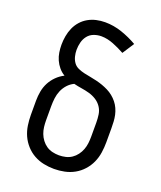

<svg xmlns="http://www.w3.org/2000/svg" viewBox="-139 -831 778 928"><g transform="rotate(20 250.0 -367.5)"><path d="M250 8Q223 8 196.5 2.5Q170 -3 146.5 -16Q123 -29 104.5 -49.5Q86 -70 75 -94.5Q64 -119 60 -146Q56 -173 56 -200V-272Q56 -297 60.5 -321Q65 -345 76 -366Q87 -387 104.5 -404.5Q122 -422 144 -433Q127 -443 114 -458.5Q101 -474 93 -492Q85 -510 82 -529.5Q79 -549 79 -569Q79 -591 83 -613.5Q87 -636 96 -656.5Q105 -677 120 -694Q135 -711 154.5 -722Q174 -733 196 -738Q218 -743 241 -743Q285 -743 327.5 -728.5Q370 -714 408 -692L369 -632Q355 -640 340 -647Q325 -654 310 -660Q295 -666 279 -669.5Q263 -673 247 -673Q227 -673 208.5 -666Q190 -659 178 -644Q166 -629 161 -609.5Q156 -590 156 -570Q156 -554 160 -537.5Q164 -521 173.5 -507.5Q183 -494 199 -487Q215 -480 231 -476.5Q247 -473 263.5 -470Q280 -467 296.5 -463Q313 -459 328.5 -453.5Q344 -448 359 -440.5Q374 -433 387 -422.5Q400 -412 410.5 -399Q421 -386 428 -370.5Q435 -355 438.5 -339Q442 -323 443 -306Q444 -289 444 -272V-200Q444 -173 440 -146Q436 -119 425 -94.5Q414 -70 395.5 -49.5Q377 -29 353.5 -16Q330 -3 303.5 2.5Q277 8 250 8ZM250 -62Q267 -62 284 -66Q301 -70 315 -79.5Q329 -89 339.5 -103Q350 -117 356 -133Q362 -149 364 -166Q366 -183 366 -200V-272Q366 -293 363 -313.5Q360 -334 348.5 -351Q337 -368 319.5 -379Q302 -390 282 -395.5Q262 -401 242 -404Q222 -407 202 -412Q183 -403 169 -387.5Q155 -372 147 -353Q139 -334 136.5 -313.5Q134 -293 134 -272V-200Q134 -183 136 -166Q138 -149 144 -133Q150 -117 160.5 -103Q171 -89 185 -79.5Q199 -70 216 -66Q233 -62 250 -62Z"/></g></svg>

Font: Iosevka MaddieWtf
Style: Regular
Weight: 400
Monospace: yes
Designer: Belleve Invis
Foundry: Belleve Invis
Version: Version 31.3.0; ttfautohint (v1.8.3)